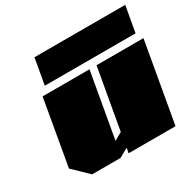

<svg xmlns="http://www.w3.org/2000/svg" viewBox="-159 -913 1106 1088"><g transform="rotate(-30 394.0 -369.0)"><path d="M164 -569 194 -738H788L758 -569ZM145 0 48 -94 123 -523H430L355 -98L406 -127L476 -523H783L691 0H384L390 -33L331 0Z"/></g></svg>

Font: Tomorrow Black
Style: Italic
Weight: 900
Italic angle: -10°
Designer: Tony de Marco, Monica Rizzolli
Foundry: Just in Type
Version: Version 2.002